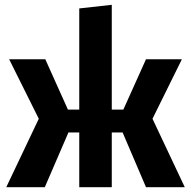

<svg xmlns="http://www.w3.org/2000/svg" viewBox="-20 -777 793 797"><path d="M613 -284 747 0H586L489 -227H444V0H309V-227H264L166 0H6L141 -284L18 -531H168L262 -322H309V-742L444 -757V-322H492L586 -531H735Z"/></svg>

Font: Fira Sans BGR
Style: Bold
Weight: 700
Designer: bBox Type GmbH & Carrois Corporate GbR & Edenspiekermann AG
Foundry: bBox Type GmbH & Carrois Corporate GbR & Edenspiekermann AG
Version: Version 4.301